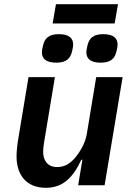

<svg xmlns="http://www.w3.org/2000/svg" viewBox="-20 -884 640 916"><path d="M353 0H479L565 -516H439L394 -244C386 -196 357 -155 343 -137C318 -106 291 -87 253 -87C204 -87 186 -122 186 -159C186 -180 190 -203 193 -221L242 -516H116L69 -233C62 -192 59 -163 59 -137C59 -53 103 12 199 12C282 12 330 -40 368 -122H373ZM231 -772H527L543 -864H247ZM248 -585C297 -585 316 -605 324 -640C328 -656 329 -665 329 -672C329 -700 311 -721 261 -721C212 -721 193 -701 185 -666C181 -650 180 -641 180 -634C180 -606 198 -585 248 -585ZM460 -585C509 -585 528 -605 536 -640C540 -656 541 -665 541 -672C541 -700 523 -721 473 -721C424 -721 405 -701 397 -666C393 -650 392 -641 392 -634C392 -606 410 -585 460 -585Z"/></svg>

Font: IBM Plex Mono SmBld
Style: Italic
Weight: 600
Italic angle: -9.5°
Monospace: yes
Designer: Mike Abbink, Paul van der Laan, Pieter van Rosmalen
Foundry: Bold Monday
Version: Version 2.004